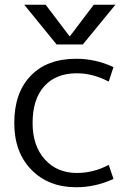

<svg xmlns="http://www.w3.org/2000/svg" viewBox="-20 -777 562 807"><path d="M374 -757H465L328 -590H218L82 -757H172L272 -625H274ZM303 -469Q215 -469 166 -414.5Q117 -360 117 -260Q117 -164 168.5 -107Q220 -50 303 -50Q373 -50 437 -84L457 -25Q382 10 300 10Q184 10 112 -63.5Q40 -137 40 -260Q40 -387 109 -458.5Q178 -530 300 -530Q382 -530 457 -495L437 -434Q370 -469 303 -469Z"/></svg>

Font: M PLUS 1p
Style: Regular
Weight: 400
Version: Version 1.062